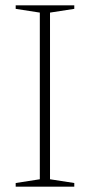

<svg xmlns="http://www.w3.org/2000/svg" viewBox="-20 -696 335 716"><path d="M257 -13.5V0H38.5V-13.5L128.5 -27.5V-649L38.5 -663V-676H257V-663L166.5 -649V-27.5Z"/></svg>

Font: Newsreader 16pt 16pt ExtraLight
Style: Regular
Weight: 250
Version: Version 1.003